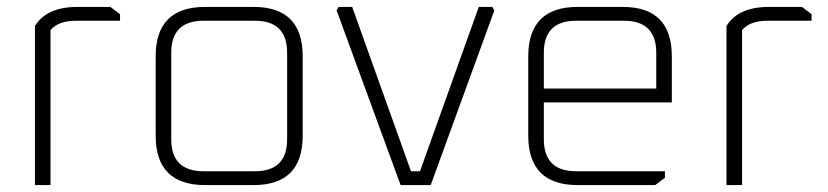

<svg xmlns="http://www.w3.org/2000/svg" viewBox="-20 -535 2392 555"><path d="M81 0V-460Q115 -515 204 -515H299L327 -494V-475H199Q149 -475 126 -448V0Z M430 -143V-372Q430 -515 573 -515H713Q855 -515 855 -372V-143Q855 0 713 0H573Q430 0 430 -143ZM475 -133Q475 -40 568 -40H717Q810 -40 810 -133V-382Q810 -475 717 -475H568Q475 -475 475 -382Z M953 -505 959 -515H998L1168 -40H1194L1364 -515H1403L1409 -505L1225 0H1138Z M1507 -143V-372Q1507 -515 1650 -515H1780Q1922 -515 1922 -372V-239H1552V-133Q1552 -40 1645 -40H1902V-21L1874 0H1650Q1507 0 1507 -143ZM1552 -279H1877V-382Q1877 -475 1784 -475H1645Q1552 -475 1552 -382Z M2080 0V-460Q2114 -515 2203 -515H2298L2326 -494V-475H2198Q2148 -475 2125 -448V0Z"/></svg>

Font: Oxanium ExtraLight
Style: Regular
Weight: 200
Designer: Severin Meyer
Version: Version 2.000